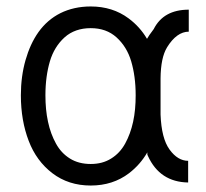

<svg xmlns="http://www.w3.org/2000/svg" viewBox="-20 -554 632 588"><path d="M119.1 -262.2C119.1 -301.8 124 -336.4 132.8 -366.2C141.6 -396 156.7 -420.4 177.7 -439.5C198.7 -458.5 226.1 -467.8 257.8 -467.8C289.6 -467.8 315.9 -458.5 336.9 -439.5C357.9 -420.4 373 -396 381.8 -366.2C390.6 -336.4 395.5 -301.8 395.5 -262.2C395.5 -232.9 393.1 -206.1 387.7 -181.2C382.3 -156.2 374 -133.8 363.3 -114.3C352.5 -94.7 338.4 -79.6 320.3 -68.4C302.2 -57.1 281.7 -51.8 257.8 -51.8C233.9 -51.8 212.4 -57.1 194.3 -68.4C176.3 -79.6 162.1 -94.7 151.4 -114.3C140.6 -133.8 132.3 -156.2 127 -181.2C121.6 -206.1 119.1 -232.9 119.1 -262.2ZM556.2 4.9V-61.5C535.2 -61.5 516.1 -72.8 499.5 -95.7C482.4 -119.1 473.6 -154.8 471.7 -203.1V-314.5C472.2 -356 478.5 -387.7 491.7 -409.2C511.2 -440.9 533.7 -457 558.1 -457V-524.4C506.3 -524.4 470.7 -504.4 450.7 -464.8C440.4 -451.2 433.6 -441.4 430.2 -435.1C415.5 -460 397 -480.5 374 -497.6C341.3 -522 302.7 -534.2 257.8 -534.2C223.6 -534.2 192.4 -527.3 165 -513.7C137.7 -500 115.7 -480.5 98.1 -456.1C80.6 -431.6 67.4 -402.3 58.1 -369.6C48.8 -336.9 43.9 -300.8 43.9 -262.2C43.9 -210 52.2 -163.6 67.9 -122.6C83.5 -81.5 107.9 -48.3 140.6 -23.4C173.3 1.5 212.4 14.2 257.8 14.2C303.2 14.2 342.3 1.5 375 -23.4C397.9 -41 416.5 -62 431.2 -87.4V-81.1C431.2 -81.1 431.6 -79.1 433.1 -76.2C457.5 -22.9 498.5 3.9 556.2 4.9Z"/></svg>

Font: Tuffy
Style: Regular
Weight: 500
Designer: Thatcher Ulrich, Karoly Barta and Michael Everson
Version: Version 001.270